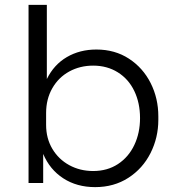

<svg xmlns="http://www.w3.org/2000/svg" viewBox="-20 -750 724 787"><path d="M157 -119V0H97V-730H172V-426Q201 -485 254 -516Q307 -547 375 -547Q451 -547 508.5 -509.5Q566 -472 597.5 -409.5Q629 -347 629 -273V-259Q629 -186 597 -122.5Q565 -59 506 -21Q447 17 370 17Q295 17 239.5 -19Q184 -55 157 -119ZM554 -266Q554 -328 530.5 -377Q507 -426 463 -453.5Q419 -481 362 -481Q308 -481 264 -457Q220 -433 194.5 -388.5Q169 -344 169 -287V-238Q169 -183 194.5 -140Q220 -97 264 -73Q308 -49 362 -49Q420 -49 463.5 -77.5Q507 -106 530.5 -155.5Q554 -205 554 -266Z"/></svg>

Font: Sora-SIA Light
Style: Regular
Weight: 300
Designer: Jonathan Barnbrook, Julián Moncada
Foundry: Barnbrook Fonts
Version: Version 2.000